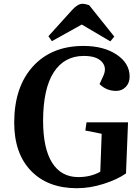

<svg xmlns="http://www.w3.org/2000/svg" viewBox="-20 -969 731 1003"><path d="M445.8 -941.9 577.1 -777.8 556.2 -752.9 407.2 -840.8 251 -753.9 232.9 -779.8 356.9 -917Q386.2 -949.2 411.1 -949.2Q424.8 -949.2 445.8 -941.9ZM432.1 -330.1H648.9L638.2 -63Q592.8 -31.2 521.5 -8.5Q450.2 14.2 381.8 14.2Q229.5 14.2 141.8 -76.7Q54.2 -167.5 54.2 -329.1Q54.7 -515.1 152.1 -622.1Q249.5 -729 416 -729Q522 -729 589.6 -683.6Q657.2 -638.2 657.2 -568.8Q657.2 -535.6 637 -514.9Q616.7 -494.1 586.9 -494.1Q535.6 -494.1 500 -529.8L520 -573.2Q539.6 -616.2 511.7 -646.5Q483.9 -676.8 418 -676.8Q315.9 -676.8 260.7 -591.3Q205.6 -505.9 205.1 -338.9Q205.1 -193.4 252.4 -118.7Q299.8 -43.9 389.2 -43.9Q453.6 -43.9 503.9 -71.8L511.2 -270L425.8 -287.1Z"/></svg>

Font: Literata SemiBold
Style: Italic
Weight: 650
Italic angle: -2.39999°
Designer: Latin by Veronika Burian and Jose Scaglione. Greek by Irene Vlachou. Cyrillic by Vera Evstafieva
Foundry: TypeTogether
Version: Version 3.021